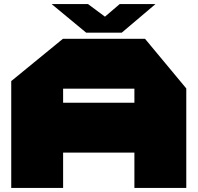

<svg xmlns="http://www.w3.org/2000/svg" viewBox="-20 -920 967 940"><path d="M35 0V-523L288 -730H289V0ZM289 -173V-417H638V-173ZM638 0V-486H892V0ZM289 -486V-730H690L892 -487V-486ZM402 -760 234 -899V-900H411L555 -793ZM402 -760 566 -900H740V-899L576 -760Z"/></svg>

Font: Foldit Thin Black
Style: Regular
Weight: 900
Version: Version 1.003